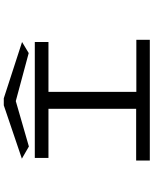

<svg xmlns="http://www.w3.org/2000/svg" viewBox="84 -916 831 1040"><g transform="rotate(-90 500.0 -395.5)"><path d="M151 0V-74H431V-549H165V-623H793V-549H523V-73H805V0ZM227 -655 161 -693 450 -791H488L793 -692L733 -656L473 -726Z"/></g></svg>

Font: Inconsolata UltraExpanded
Style: Regular
Weight: 400
Width: 9
Monospace: yes
Designer: Raph Levien, Cyreal, Brenton Simpson
Foundry: Raph Levien, Cyreal, Google
Version: Version 3.000; ttfautohint (v1.8.2.53-6de2)